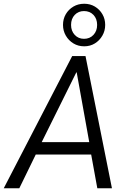

<svg xmlns="http://www.w3.org/2000/svg" viewBox="-38 -1004 679 1024"><path d="M-18 0 347 -705H418L559 0H481L444 -203L474 -180H125L164 -203L65 0ZM369 -618 176 -229 162 -246H458L441 -229L371 -618ZM411 -757Q379 -757 353.5 -772.5Q328 -788 313 -814Q298 -840 298 -871Q298 -903 313 -928.5Q328 -954 353.5 -969Q379 -984 411 -984Q443 -984 468 -969Q493 -954 508 -928.5Q523 -903 523 -871Q523 -840 508 -814Q493 -788 468 -772.5Q443 -757 411 -757ZM410 -797Q441 -797 460.5 -818Q480 -839 480 -871Q480 -904 460.5 -924.5Q441 -945 410 -945Q380 -945 360.5 -924.5Q341 -904 341 -871Q341 -839 360.5 -818Q380 -797 410 -797Z"/></svg>

Font: Nunito Sans 10pt Condensed
Style: Italic
Weight: 400
Width: 3
Italic angle: -9°
Designer: Vernon Adams
Foundry: Vernon Adams
Version: Version 3.101;gftools[0.9.27]